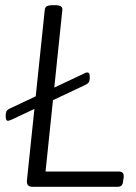

<svg xmlns="http://www.w3.org/2000/svg" viewBox="-20 -722 524 742"><path d="M10 -255Q7 -255 4.5 -259Q2 -263 2 -274Q2 -286 5 -292Q8 -298 21 -304L301 -436Q310 -441 313.5 -441.5Q317 -442 319 -442Q322 -442 324.5 -438Q327 -434 327 -423Q327 -412 324 -405.5Q321 -399 308 -393L28 -261Q19 -257 15.5 -256Q12 -255 10 -255ZM106 0Q94 0 88.5 -6Q83 -12 84 -24L153 -684Q154 -694 161 -698Q168 -702 185 -702H193Q223 -702 221 -684L156 -59H441Q450 -59 454.5 -53.5Q459 -48 458 -37L456 -23Q455 -11 450 -5.5Q445 0 434 0Z"/></svg>

Font: Asap Light
Style: Italic
Weight: 300
Italic angle: -6°
Designer: Pablo Cosgaya
Foundry: Omnibus-Type
Version: Version 3.001